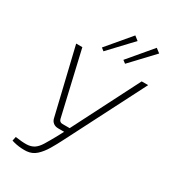

<svg xmlns="http://www.w3.org/2000/svg" viewBox="-217 -1016 1009 1132"><g transform="rotate(30 287.5 -450.0)"><path d="M575 -690 305 -162Q285 -122 262.5 -84Q240 -46 213 -21.5Q186 3 149 6Q134 7 115.5 6Q97 5 79 1.5Q61 -2 46 -7L52 -35Q100 -28 129 -29Q158 -30 178.5 -43Q199 -56 217.5 -86Q236 -116 264 -167L290 -216L296 -229L531 -690ZM127 -690 227 -259Q232 -239 252 -239H310L301 -204H243Q223 -204 209.5 -214.5Q196 -225 192 -243L85 -690ZM363 -906 391 -884 247 -731 228 -746ZM509 -906 538 -884 394 -731 374 -746Z"/></g></svg>

Font: Exo 2 ExtraLight
Style: Italic
Weight: 250
Italic angle: -8°
Designer: Natanael Gama
Foundry: Natanael Gama
Version: Version 2.010